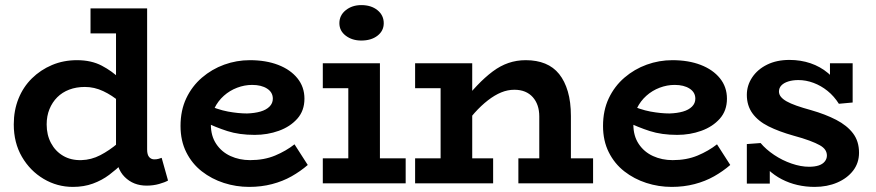

<svg xmlns="http://www.w3.org/2000/svg" viewBox="-20 -719 3437 753"><path d="M266 14Q204 14 151 -17.5Q98 -49 66 -104Q34 -159 34 -231Q34 -286 52.5 -332Q71 -378 105 -411.5Q139 -445 184 -464Q229 -483 282 -483Q338 -483 379 -461.5Q420 -440 450.5 -410Q481 -380 503 -352V-265Q480 -293 450 -319Q420 -345 385 -361.5Q350 -378 313 -378Q279 -378 251.5 -367.5Q224 -357 204.5 -337.5Q185 -318 174 -291Q163 -264 163 -231Q163 -190 180 -158Q197 -126 227.5 -108Q258 -90 299 -91Q338 -92 373.5 -110.5Q409 -129 442 -157Q475 -185 502 -212V-120Q484 -101 460.5 -78Q437 -55 408.5 -33.5Q380 -12 344.5 1Q309 14 266 14ZM555 9Q503 9 469 -25Q435 -59 435 -122V-686H557V-133Q557 -112 565 -103Q573 -94 585 -94Q594 -94 601.5 -96Q609 -98 614 -100L639 -11Q627 -4 604 2.5Q581 9 555 9ZM335 -588V-686H544V-588Z M957 14Q906 14 858 -1.5Q810 -17 771.5 -47Q733 -77 710.5 -122Q688 -167 688 -225Q688 -286 710.5 -333.5Q733 -381 772 -414.5Q811 -448 859.5 -465.5Q908 -483 960 -483Q1023 -483 1071 -464.5Q1119 -446 1146.5 -412Q1174 -378 1174 -332Q1174 -285 1146 -253.5Q1118 -222 1073.5 -206Q1029 -190 979 -190Q918 -190 871.5 -205Q825 -220 780 -242V-313Q833 -289 874 -281.5Q915 -274 949 -274Q979 -275 1001.5 -281.5Q1024 -288 1037 -301Q1050 -314 1050 -332Q1050 -357 1027.5 -371.5Q1005 -386 969 -386Q939 -386 910 -375Q881 -364 858 -343.5Q835 -323 821 -294.5Q807 -266 807 -230Q807 -186 828 -154.5Q849 -123 884 -107Q919 -91 961 -91Q1016 -91 1059 -109Q1102 -127 1135 -153L1187 -72Q1158 -47 1123.5 -27.5Q1089 -8 1047 3Q1005 14 957 14Z M1346 -31V-471H1470V-31ZM1246 0V-98H1571V0ZM1246 -373V-471H1438V-373ZM1397 -560Q1361 -560 1336 -579Q1311 -598 1311 -628Q1311 -659 1336 -679Q1361 -699 1397 -699Q1436 -699 1460.5 -679Q1485 -659 1485 -628Q1485 -598 1460.5 -579Q1436 -560 1397 -560Z M2095 0V-262Q2095 -286 2088.5 -305Q2082 -324 2069.5 -338Q2057 -352 2039 -359.5Q2021 -367 1997 -367Q1971 -367 1945.5 -356.5Q1920 -346 1893.5 -325.5Q1867 -305 1841 -276Q1815 -247 1787 -209V-308Q1820 -351 1851 -383.5Q1882 -416 1912 -438.5Q1942 -461 1974 -472Q2006 -483 2042 -483Q2085 -483 2118 -469.5Q2151 -456 2173 -428.5Q2195 -401 2207 -360Q2219 -319 2219 -264V0ZM1608 0V-98H1914V0ZM1708 0V-471H1832V0ZM1608 -373V-471H1804V-373ZM2013 0V-98H2306V0Z M2614 14Q2563 14 2515 -1.5Q2467 -17 2428.5 -47Q2390 -77 2367.5 -122Q2345 -167 2345 -225Q2345 -286 2367.5 -333.5Q2390 -381 2429 -414.5Q2468 -448 2516.5 -465.5Q2565 -483 2617 -483Q2680 -483 2728 -464.5Q2776 -446 2803.5 -412Q2831 -378 2831 -332Q2831 -285 2803 -253.5Q2775 -222 2730.5 -206Q2686 -190 2636 -190Q2575 -190 2528.5 -205Q2482 -220 2437 -242V-313Q2490 -289 2531 -281.5Q2572 -274 2606 -274Q2636 -275 2658.5 -281.5Q2681 -288 2694 -301Q2707 -314 2707 -332Q2707 -357 2684.5 -371.5Q2662 -386 2626 -386Q2596 -386 2567 -375Q2538 -364 2515 -343.5Q2492 -323 2478 -294.5Q2464 -266 2464 -230Q2464 -186 2485 -154.5Q2506 -123 2541 -107Q2576 -91 2618 -91Q2673 -91 2716 -109Q2759 -127 2792 -153L2844 -72Q2815 -47 2780.5 -27.5Q2746 -8 2704 3Q2662 14 2614 14Z M3175 14Q3140 14 3107.5 6.5Q3075 -1 3046 -16Q3017 -31 2993 -53.5Q2969 -76 2951 -105L2999 -106V1H2909V-154L2963 -158Q2984 -133 3016 -111.5Q3048 -90 3084.5 -77.5Q3121 -65 3153 -65Q3175 -65 3190.5 -70Q3206 -75 3214.5 -85.5Q3223 -96 3223 -109Q3223 -121 3216.5 -131Q3210 -141 3195 -149.5Q3180 -158 3154.5 -167.5Q3129 -177 3092 -187Q3035 -203 2994 -223.5Q2953 -244 2931 -274.5Q2909 -305 2909 -347Q2909 -384 2930 -415.5Q2951 -447 2988.5 -465.5Q3026 -484 3076 -484Q3120 -484 3158.5 -471Q3197 -458 3228 -432Q3259 -406 3280 -367L3235 -365V-471H3324V-317L3270 -312Q3251 -342 3225.5 -362.5Q3200 -383 3170.5 -394Q3141 -405 3111 -405Q3089 -405 3071.5 -399.5Q3054 -394 3044.5 -384Q3035 -374 3035 -360Q3035 -349 3042.5 -339.5Q3050 -330 3065 -321.5Q3080 -313 3104 -304.5Q3128 -296 3161 -287Q3217 -271 3259.5 -249Q3302 -227 3325.5 -196Q3349 -165 3349 -120Q3349 -80 3326 -50Q3303 -20 3263.5 -3Q3224 14 3175 14Z"/></svg>

Font: BioRhyme ExtraBold
Style: Bold
Weight: 700
Version: Version 1.600;gftools[0.9.33]